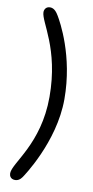

<svg xmlns="http://www.w3.org/2000/svg" viewBox="-97 -888 462 956"><g transform="rotate(10 133.5 -409.5)"><path d="M120 -813C111 -828 98 -848 76 -848C55 -848 47 -832 47 -819C47 -769 150 -654 150 -408C150 -169 23 -53 23 0C23 12 29 29 53 29C77 29 89 5 89 6C89 6 225 -191 225 -410C225 -629 136 -786 120 -813Z"/></g></svg>

Font: Life Savers
Style: Bold
Weight: 700
Designer: Pablo Impallari, Rodrigo Fuenzalida, Brenda Gallo
Foundry: Pablo Impallari, Rodrigo Fuenzalida, Brenda Gallo
Version: Version 3.000